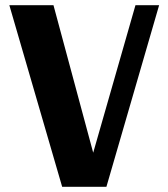

<svg xmlns="http://www.w3.org/2000/svg" viewBox="-20 -720 649 740"><path d="M219.6 0 16 -700H186.1L345.6 -107.7H332.4L502.1 -700H593.3L390.1 0Z"/></svg>

Font: Sutasoma
Style: Regular
Weight: 400
Designer: Izhar Fathurrohim, Akbar Rohmanto, Arusyal Khofiqoini
Foundry: Kiwari Kolektiv
Version: Version 1.102